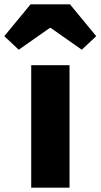

<svg xmlns="http://www.w3.org/2000/svg" viewBox="-73 -872 467 892"><path d="M72 0V-569H250V0ZM-53 -704 69 -852H252L374 -704L307 -641L163 -742H158L14 -641Z"/></svg>

Font: Source Han Sans TC Heavy
Style: Regular
Weight: 900
Designer: Ryoko NISHIZUKA Ë•øÂ°öÊ∂ºÂ≠ê (kana, bopomofo & ideographs); Paul D. Hunt (Latin, Greek & Cyrillic); Sandoll Communicatio
Foundry: Adobe
Version: Version 2.004;hotconv 1.0.118;makeotfexe 2.5.65603